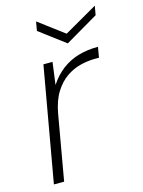

<svg xmlns="http://www.w3.org/2000/svg" viewBox="-107 -751 605 815"><g transform="rotate(-15 195.5 -344.0)"><path d="M27 0 116 -504H156L143 -406Q168 -444 200.5 -468.5Q233 -493 272.5 -504.5Q312 -516 359 -516L351 -470H333Q303 -470 270 -462Q237 -454 207 -433.5Q177 -413 154.5 -377Q132 -341 122 -285L72 0ZM391 -688 384 -648 239 -563 126 -648 133 -688 245 -604Z"/></g></svg>

Font: DM Sans ExtraLight
Style: Italic
Weight: 250
Italic angle: -10°
Designer: Colophon Foundry, Jonny Pinhorn
Foundry: Colophon Foundry
Version: Version 4.004;gftools[0.9.30]